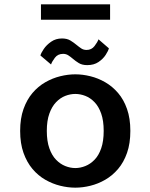

<svg xmlns="http://www.w3.org/2000/svg" viewBox="-20 -855 690 886"><path d="M327.5 11Q293.5 11 258 2.2Q222.5 -6.5 189.2 -25.5Q156 -44.5 130 -75.2Q104 -106 88.5 -149.5Q73 -193 73 -251Q73 -308.5 88.5 -352Q104 -395.5 130 -426Q156 -456.5 189.2 -475.5Q222.5 -494.5 258 -503.2Q293.5 -512 327.5 -512Q361.5 -512 397 -503.2Q432.5 -494.5 465.5 -475.5Q498.5 -456.5 524.8 -426Q551 -395.5 566.2 -352Q581.5 -308.5 581.5 -251Q581.5 -193 566.2 -149.5Q551 -106 524.8 -75.2Q498.5 -44.5 465.5 -25.5Q432.5 -6.5 397 2.2Q361.5 11 327.5 11ZM327.5 -79.5Q350.5 -79.5 373.8 -88.8Q397 -98 416.2 -117.8Q435.5 -137.5 447 -170.5Q458.5 -203.5 458.5 -251Q458.5 -298 447 -330.8Q435.5 -363.5 416.2 -383.5Q397 -403.5 373.8 -412.5Q350.5 -421.5 327.5 -421.5Q304.5 -421.5 281.2 -412.5Q258 -403.5 238.8 -383.5Q219.5 -363.5 207.8 -330.8Q196 -298 196 -251Q196 -203.5 207.8 -170.5Q219.5 -137.5 238.8 -117.8Q258 -98 281.2 -88.8Q304.5 -79.5 327.5 -79.5ZM382.5 -554.5Q359 -554.5 343.5 -564Q328 -573.5 316 -584Q305.5 -593 295 -599.8Q284.5 -606.5 271.5 -606.5Q247 -606.5 233.5 -588.8Q220 -571 215.5 -557.5L166.5 -599Q169.5 -610.5 182 -629Q194.5 -647.5 216 -662.5Q237.5 -677.5 266 -677.5Q289.5 -677.5 305 -668Q320.5 -658.5 333 -648Q344.5 -638.5 355 -631.5Q365.5 -624.5 379.5 -624.5Q402.5 -624.5 416.2 -642.5Q430 -660.5 434.5 -673.5L482.5 -632Q479.5 -620 467.5 -601.5Q455.5 -583 434.5 -568.8Q413.5 -554.5 382.5 -554.5ZM169 -764V-835H488V-764Z"/></svg>

Font: Trispace Thin Medium
Style: Regular
Weight: 500
Version: Version 1.210